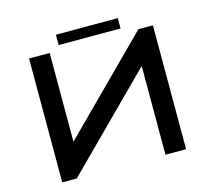

<svg xmlns="http://www.w3.org/2000/svg" viewBox="-117 -984 1233 1123"><g transform="rotate(-15 500.0 -422.0)"><path d="M750 -537.1 212.9 0H125V-750H250V-212.9L787.1 -750H875V0H750ZM687.5 -781.2H312.5V-843.8H687.5Z"/></g></svg>

Font: Xanmono
Style: Regular
Weight: 400
Designer: GGBotNet
Foundry: GGBotNet
Version: 1.00